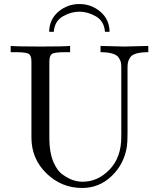

<svg xmlns="http://www.w3.org/2000/svg" viewBox="-20 -911 790 953"><path d="M224 -753Q225 -815 270 -853Q315 -891 374 -891Q433 -891 478 -853Q523 -815 524 -753H501Q497 -806 456.5 -829.5Q416 -853 374 -853Q332 -853 291.5 -829.5Q251 -806 247 -753ZM33 -652V-683Q68 -680 181 -680Q293 -680 328 -683V-652H304Q250 -652 237.5 -643Q225 -634 225 -605V-224Q225 -157 243.5 -111Q262 -65 291 -44.5Q320 -24 343.5 -16.5Q367 -9 390 -9Q466 -9 524 -69.5Q582 -130 582 -231V-578Q582 -593 580 -602Q578 -611 569.5 -624.5Q561 -638 538 -645Q515 -652 479 -652V-683Q587 -680 598 -680Q608 -680 716 -683V-652Q680 -652 657 -645.5Q634 -639 625.5 -625Q617 -611 615 -601Q613 -591 613 -574V-254Q613 -205 610 -185Q597 -98 535 -38Q473 22 388 22Q285 22 210.5 -50.5Q136 -123 136 -228V-605Q136 -634 123.5 -643Q111 -652 57 -652Z"/></svg>

Font: CMU Serif
Style: Roman
Weight: 500
Version: Version 0.7.0